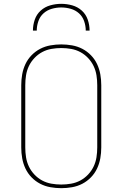

<svg xmlns="http://www.w3.org/2000/svg" viewBox="-20 -975 640 1003"><path d="M300 8Q272 8 243.5 3Q215 -2 190 -15Q165 -28 145 -48.5Q125 -69 113 -94.5Q101 -120 96 -148Q91 -176 91 -205V-530Q91 -559 96 -587Q101 -615 113 -640.5Q125 -666 145 -686.5Q165 -707 190 -720Q215 -733 243.5 -738Q272 -743 300 -743Q328 -743 356.5 -738Q385 -733 410 -720Q435 -707 455 -686.5Q475 -666 487 -640.5Q499 -615 504 -587Q509 -559 509 -530V-205Q509 -176 504 -148Q499 -120 487 -94.5Q475 -69 455 -48.5Q435 -28 410 -15Q385 -2 356.5 3Q328 8 300 8ZM300 -11Q326 -11 351.5 -15.5Q377 -20 399.5 -32Q422 -44 440 -63Q458 -82 469 -105Q480 -128 484 -153.5Q488 -179 488 -205V-530Q488 -556 484 -581.5Q480 -607 469 -630Q458 -653 440 -672Q422 -691 399.5 -703Q377 -715 351.5 -719.5Q326 -724 300 -724Q274 -724 248.5 -719.5Q223 -715 200.5 -703Q178 -691 160 -672Q142 -653 131 -630Q120 -607 116 -581.5Q112 -556 112 -530V-205Q112 -179 116 -153.5Q120 -128 131 -105Q142 -82 160 -63Q178 -44 200.5 -32Q223 -20 248.5 -15.5Q274 -11 300 -11ZM152 -815Q152 -844 161.5 -872Q171 -900 192.5 -919.5Q214 -939 242.5 -947Q271 -955 300 -955Q329 -955 357.5 -947Q386 -939 407.5 -919.5Q429 -900 438.5 -872Q448 -844 448 -815H428Q428 -840 419.5 -864.5Q411 -889 392.5 -905.5Q374 -922 349.5 -929Q325 -936 300 -936Q275 -936 250.5 -929Q226 -922 207.5 -905.5Q189 -889 180.5 -864.5Q172 -840 172 -815Z"/></svg>

Font: Iosevka SS04 Thin Extended
Style: Regular
Weight: 100
Width: 7
Monospace: yes
Designer: Belleve Invis
Foundry: Belleve Invis
Version: Version 19.0.0; ttfautohint (v1.8.4)